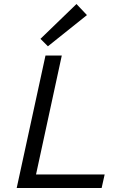

<svg xmlns="http://www.w3.org/2000/svg" viewBox="-20 -934 596 954"><path d="M412 -859 218 -704 181 -741 360 -914ZM159 -67H500L485 0H63L206 -658H287Z"/></svg>

Font: EauTestInfant Medium
Style: Italic
Weight: 500
Italic angle: -12°
Designer: Christian Thalmann (Catharsis Fonts)
Version: Version 0.001;PS 000.001;hotconv 1.0.88;makeotf.lib2.5.64775